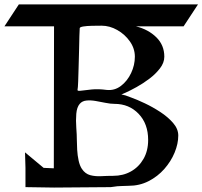

<svg xmlns="http://www.w3.org/2000/svg" viewBox="-50 -840 914 867"><path d="M193 -80 194 -721H-30L35 -820H844L779 -721H564Q620 -707 656 -671.5Q692 -636 692 -584Q692 -557 672.5 -531.5Q653 -506 624.5 -484.5Q596 -463 567 -447Q538 -431 518 -422Q498 -413 496 -413Q468 -413 473.5 -416Q479 -419 517 -409Q519 -408 544 -399Q569 -390 604 -373.5Q639 -357 673.5 -334.5Q708 -312 731.5 -285Q755 -258 755 -228Q755 -191 738.5 -151Q722 -111 692 -77Q662 -43 621 -22Q580 -1 531 -1Q519 -1 500.5 0Q482 1 480 1L450 5L194 7L65 5V-82L63 -152L147 -82ZM559 -584Q559 -621 536.5 -653Q514 -685 479.5 -704.5Q445 -724 409 -724Q388 -724 365 -723.5Q342 -723 326.5 -720.5Q311 -718 310 -713Q309 -705 308.5 -677Q308 -649 307 -612Q306 -575 305 -537.5Q304 -500 303 -471.5Q302 -443 300 -434Q299 -428 316.5 -430.5Q334 -433 364 -436Q394 -439 431 -434Q467 -430 496 -452Q525 -474 542 -510Q559 -546 559 -584ZM619 -208Q619 -281 576 -326Q533 -371 467 -371Q449 -371 427 -375.5Q405 -380 382 -384Q359 -388 340 -386Q321 -384 310 -371Q297 -356 294.5 -326Q292 -296 294.5 -263.5Q297 -231 297 -208Q297 -189 298.5 -163.5Q300 -138 305 -115Q310 -92 320 -77Q335 -55 357.5 -49Q380 -43 407.5 -44.5Q435 -46 461 -46Q506 -46 541.5 -66Q577 -86 598 -122.5Q619 -159 619 -208Z"/></svg>

Font: Holi Hai
Style: Regular
Weight: 400
Designer: Dr Anirban Mitra
Foundry: Dr Anirban Mitra
Version: Version 0.5